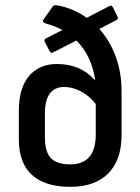

<svg xmlns="http://www.w3.org/2000/svg" viewBox="-20 -713 543 744"><path d="M252 11Q155 11 104 -35Q53 -81 53 -174V-284Q53 -372 92.5 -418.5Q132 -465 201 -465Q293 -465 349 -401Q336 -496 276 -556L184 -509Q177 -506 172 -515L153 -552Q150 -560 158 -564L222 -597Q193 -612 160 -621Q141 -626 149 -638L183 -686Q187 -692 191.5 -692.5Q196 -693 204 -692Q266 -680 316 -644L405 -690Q412 -694 418 -684L436 -647Q439 -639 431 -635L365 -601Q406 -555 428.5 -493.5Q451 -432 451 -361V-190Q451 -93 399.5 -41Q348 11 252 11ZM154 -181Q154 -124 177.5 -100Q201 -76 252 -76Q351 -76 351 -192V-310Q326 -342 293.5 -359Q261 -376 228 -376Q193 -376 173.5 -351Q154 -326 154 -272Z"/></svg>

Font: Sofia Sans Extra Cond
Style: Bold
Weight: 700
Width: 1
Designer: Botio Nikoltchev, Ani Petrova
Foundry: lettersoup
Version: Version 4.100; ttfautohint (v1.8.3)